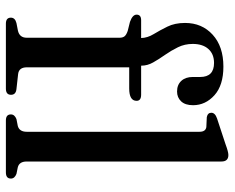

<svg xmlns="http://www.w3.org/2000/svg" viewBox="-90 -686 777 636"><g transform="rotate(90 298.0 -368.5)"><path d="M203.5 -69.5Q203.5 -43 226 -40.5L275.5 -35Q294.5 -33 294.5 -17Q294.5 0 274 0H59Q39 0 39 -16.5Q39 -30.5 57 -35L82.5 -40Q105.5 -45.5 105.5 -69V-376.5Q105.5 -387 100.8 -393Q96 -399 83 -403.5L53 -411Q29 -419.5 29 -433Q29 -448 47.5 -448H106.5Q106 -469 93.5 -489.5Q81 -510 68.8 -534.8Q56.5 -559.5 56.5 -593.5Q56.5 -649.5 95.5 -685Q134.5 -720.5 201 -720.5Q263 -720.5 296 -690.8Q329 -661 329 -620Q329 -594 316.2 -580.5Q303.5 -567 283.5 -567Q261.5 -567 248.5 -581Q235.5 -595 235.5 -619V-643.5Q235.5 -689.5 189 -689.5Q159.5 -689.5 142.8 -670.8Q126 -652 126 -619Q126 -592.5 137 -570Q148 -547.5 162.2 -527.2Q176.5 -507 187.2 -488Q198 -469 198 -449V-448H294Q314.5 -448 314.5 -433Q314.5 -408.5 273.5 -408.5H203.5ZM515.5 -714V-69Q515.5 -44.5 534.5 -39.5L556.5 -35Q572 -29 572 -16.5Q572 0 551.5 0H379.5Q359.5 0 359.5 -16.5Q359.5 -29 375 -35L398 -39.5Q417 -45 417 -69V-641.5Q417 -661.5 401.5 -664L368.5 -665.5Q354 -668.5 354 -680.5Q354 -693 373 -699.5L458 -727.5Q483.5 -737 494 -737Q515.5 -737 515.5 -714Z"/></g></svg>

Font: Fraunces 72pt S050
Style: Regular
Weight: 400
Version: Version 1.000; ttfautohint (v1.8.3)